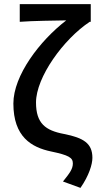

<svg xmlns="http://www.w3.org/2000/svg" viewBox="-20 -728 480 933"><path d="M286 154 371 185C412 126 429 71 429 39C429 -31 387 -58 291 -77C201 -94 155 -128 155 -230C155 -353 289 -538 416 -622H421V-708H76V-622C139 -627 252 -628 302 -629C173 -530 45 -361 45 -225C45 -63 133 -12 228 8C314 26 334 38 334 66C334 93 319 113 286 154Z"/></svg>

Font: Cambridge Sans Medium
Style: Regular
Weight: 500
Version: Version 2.020;PS 002.020;hotconv 1.0.88;makeotf.lib2.5.64775